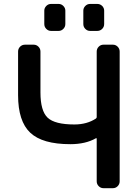

<svg xmlns="http://www.w3.org/2000/svg" viewBox="-20 -982 710 980"><path d="M473.6 -273.4Q473.6 -278.3 469.7 -276.4Q417 -246.1 338.9 -246.1Q196.3 -246.1 134.3 -304.7Q72.3 -363.3 72.3 -496.1V-718.8Q72.3 -733.4 82.5 -743.7Q92.8 -753.9 107.4 -753.9H152.3Q166 -753.9 176.3 -743.7Q186.5 -733.4 186.5 -718.8V-509.8Q186.5 -416 223.1 -381.3Q259.8 -346.7 359.4 -346.7Q423.8 -346.7 469.7 -377Q473.6 -379.9 473.6 -384.8V-718.8Q473.6 -733.4 483.9 -743.7Q494.1 -753.9 507.8 -753.9H556.6Q570.3 -753.9 580.6 -743.7Q590.8 -733.4 590.8 -718.8V-56.6Q590.8 -42 580.6 -31.7Q570.3 -21.5 556.6 -21.5H507.8Q494.1 -21.5 483.9 -31.7Q473.6 -42 473.6 -56.6ZM240.2 -824.2Q226.6 -824.2 216.3 -834.5Q206.1 -844.7 206.1 -859.4V-927.7Q206.1 -941.4 216.3 -951.7Q226.6 -961.9 240.2 -961.9H279.3Q293 -961.9 303.2 -951.7Q313.5 -941.4 313.5 -927.7V-859.4Q313.5 -844.7 303.2 -834.5Q293 -824.2 279.3 -824.2ZM439.5 -824.2Q425.8 -824.2 415.5 -834.5Q405.3 -844.7 405.3 -859.4V-927.7Q405.3 -941.4 415.5 -951.7Q425.8 -961.9 439.5 -961.9H476.6Q491.2 -961.9 501.5 -951.7Q511.7 -941.4 511.7 -927.7V-859.4Q511.7 -844.7 501.5 -834.5Q491.2 -824.2 476.6 -824.2Z"/></svg>

Font: Gen Jyuu GothicL Medium
Style: Regular
Weight: 500
Designer: [Source Han Sans]
Ryoko NISHIZUKA  (kana & ideographs); Paul D. Hunt (Latin, Greek & Cyrillic); Wenlong ZHANG  (bopomofo
Version: Version 1.002.20150607